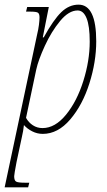

<svg xmlns="http://www.w3.org/2000/svg" viewBox="-55 -566 461 826"><path d="M105 -419Q110 -439 112.5 -459Q115 -479 115 -491Q115 -507 108 -511.5Q101 -516 75 -516H57L62 -536H155L129 -405H133Q175 -481 208.5 -513.5Q242 -546 283 -546Q359 -546 359 -388Q359 -300 329.5 -207Q300 -114 247 -52Q194 10 129 10Q105 10 83.5 -1Q62 -12 48 -28Q45 -1 39 24L16 132Q6 185 6 192Q6 210 14 215Q22 220 51 220H71L66 240H-35ZM331 -387Q331 -454 317.5 -487.5Q304 -521 279 -521Q241 -521 203.5 -475.5Q166 -430 138 -369Q110 -308 101 -267L57 -59Q68 -39 86.5 -27Q105 -15 128 -15Q182 -15 229 -72.5Q276 -130 303.5 -217.5Q331 -305 331 -387Z"/></svg>

Font: Noto Serif CondThin
Style: Italic
Weight: 250
Width: 3
Italic angle: -12°
Designer: Monotype Design Team
Foundry: Monotype Imaging Inc.
Version: Version 1.001